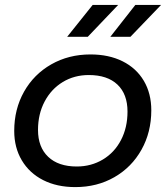

<svg xmlns="http://www.w3.org/2000/svg" viewBox="-20 -757 677 783"><path d="M38 -223Q38 -312 78 -383Q118 -454 189 -494.5Q260 -535 349 -535Q424 -535 480 -507Q536 -479 566.5 -427.5Q597 -376 597 -307Q597 -218 557 -146.5Q517 -75 446.5 -34.5Q376 6 287 6Q212 6 156 -22.5Q100 -51 69 -103Q38 -155 38 -223ZM500 -302Q500 -373 459 -412Q418 -451 342 -451Q283 -451 236 -422.5Q189 -394 162 -343Q135 -292 135 -227Q135 -157 176.5 -117.5Q218 -78 293 -78Q352 -78 399.5 -106.5Q447 -135 473.5 -186Q500 -237 500 -302ZM358 -737H462L338 -607H254ZM532 -737H637L512 -607H430Z"/></svg>

Font: Idrija
Style: Italic
Weight: 500
Italic angle: -11.3°
Designer: Julieta Ulanovsky
Foundry: Julieta Ulanovsky
Version: Version 7.200